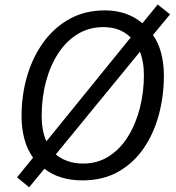

<svg xmlns="http://www.w3.org/2000/svg" viewBox="-20 -770 761 830"><path d="M106 39.6 53.7 -3.4 123 -88.4Q97.7 -123.5 85.4 -169.2Q73.2 -214.8 73.2 -268.1Q73.2 -359.4 97.4 -441.7Q121.6 -523.9 168.2 -587.9Q214.8 -651.9 281.5 -688.5Q348.1 -725.1 433.1 -725.1Q529.8 -725.1 595.7 -669.4L661.6 -750.5L715.3 -708L641.1 -618.7Q664.1 -587.4 676.3 -541.7Q688.5 -496.1 688.5 -443.8Q688.5 -355 666.5 -273.4Q644.5 -191.9 600.6 -128.2Q556.6 -64.5 490.7 -27.3Q424.8 9.8 336.4 9.8Q236.8 9.8 171.9 -40.5ZM180.7 -159.2 544.9 -607.9Q523.4 -629.4 494.1 -641.1Q464.8 -652.8 427.2 -652.8Q364.3 -652.8 314.7 -622.1Q265.1 -591.3 230.7 -537.8Q196.3 -484.4 178.2 -415.5Q160.2 -346.7 160.2 -270Q160.2 -203.1 180.7 -159.2ZM339.4 -63Q402.3 -63 451.4 -94.7Q500.5 -126.5 533.9 -180.7Q567.4 -234.9 584.7 -303.5Q602.1 -372.1 602.1 -445.8Q602.1 -475.1 597.4 -501Q592.8 -526.9 585 -546.4L221.2 -102.5Q242.2 -84.5 272 -73.7Q301.8 -63 339.4 -63Z"/></svg>

Font: Open Sans
Style: Italic
Weight: 400
Italic angle: -12°
Designer: Monotype Design Team
Foundry: Monotype Imaging Inc.
Version: Version 3.000; ttfautohint (v1.8.4)